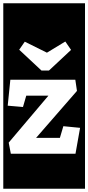

<svg xmlns="http://www.w3.org/2000/svg" viewBox="-30 -937 538 1170"><path d="M-10 213V-917H488V213ZM268 -507 403 -633 368 -684 256 -616 121 -683 87 -634 223 -507ZM36 0H430L458 -158L356 -168L335 -97H190L439 -383L429 -451H33L17 -293L110 -285L130 -354H265L23 -68Z"/></svg>

Font: Zilla Slab Highlight
Style: Bold
Weight: 700
Designer: Typotheque Type Foundry
Foundry: Typotheque type foundry
Version: Version 1.1; 2017; ttfautohint (v1.6)